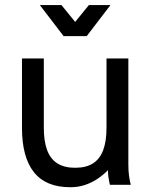

<svg xmlns="http://www.w3.org/2000/svg" viewBox="-20 -743 604 772"><path d="M156.2 -507.8H68.4V-228.5Q68.4 -111.3 116.2 -50.8Q164.1 9.8 262.7 9.8Q293.5 9.8 320.1 1.2Q346.7 -7.3 370.1 -22.7Q393.6 -38.1 414.1 -58.6Q414.1 -43.9 416 -30.5Q418 -17.1 419.9 -8.5Q421.9 0 421.9 0H505.9Q505.9 0 503.4 -10Q501 -20 498.5 -38.6Q496.1 -57.1 496.1 -82V-507.8H408.2V-228.5Q408.2 -175.3 395 -139.6Q381.8 -104 354 -86.2Q326.2 -68.4 282.2 -68.4Q238.3 -68.4 210.4 -86.2Q182.6 -104 169.4 -139.6Q156.2 -175.3 156.2 -228.5ZM227.1 -722.7H140.1L235.8 -597.7H328.6ZM337.4 -722.7 235.8 -597.7H328.6L424.3 -722.7Z"/></svg>

Font: Giphurs SC
Style: Regular
Weight: 400
Version: Version 0.920